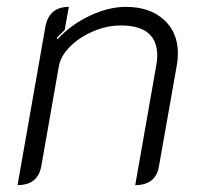

<svg xmlns="http://www.w3.org/2000/svg" viewBox="-20 -529 586 558"><path d="M112 -452Q123 -509 180 -509L168 -442L145 -419L147 -415Q186 -457 240.5 -483Q295 -509 346 -509Q415 -509 456 -472Q497 -435 497 -374Q497 -358 494 -340L442 -46Q433 9 373 9L434 -338Q437 -353 437 -367Q437 -455 331 -455Q291 -455 251 -438Q211 -421 183.5 -393.5Q156 -366 151 -336L100 -46Q90 9 31 9Z"/></svg>

Font: K2D ExtraLight
Style: Italic
Weight: 275
Italic angle: -10°
Designer: Katatrad Aksorn Co.,Ltd.
Foundry: Cadson Demak Co.,Ltd.
Version: Version 1.000; ttfautohint (v1.6)